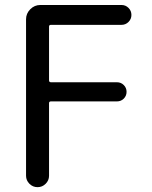

<svg xmlns="http://www.w3.org/2000/svg" viewBox="-20 -775 612 774"><path d="M85 -697.3Q85 -720.7 102.1 -737.8Q119.1 -754.9 142.6 -754.9H469.7Q486.3 -754.9 498 -743.2Q509.8 -731.4 509.8 -714.8Q509.8 -698.2 498 -686.5Q486.3 -674.8 469.7 -674.8H185.5Q177.7 -674.8 177.7 -668V-451.2Q177.7 -443.4 185.5 -443.4H451.2Q467.8 -443.4 479 -432.1Q490.2 -420.9 490.2 -404.8Q490.2 -388.7 479 -377.4Q467.8 -366.2 451.2 -366.2H185.5Q177.7 -366.2 177.7 -359.4V-66.4Q177.7 -47.9 164.1 -34.2Q150.4 -20.5 131.3 -20.5Q112.3 -20.5 98.6 -34.2Q85 -47.9 85 -66.4Z"/></svg>

Font: Gen Jyuu Gothic Regular
Style: Regular
Weight: 400
Designer: [Source Han Sans]
Ryoko NISHIZUKA  (kana & ideographs); Paul D. Hunt (Latin, Greek & Cyrillic); Wenlong ZHANG  (bopomofo
Version: Version 1.002.20150607